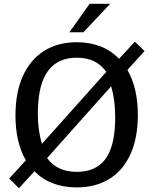

<svg xmlns="http://www.w3.org/2000/svg" viewBox="-20 -971 806 1005"><path d="M28 -36.5 115.5 -132Q61 -224 61 -367Q61 -487.5 100 -573.5Q139 -659.5 211.2 -704.8Q283.5 -750 382 -750Q450.5 -750 506.5 -728Q562.5 -706 603 -663L686 -753L736.5 -703.5L647 -605Q701.5 -510.5 701.5 -368.5Q701.5 -249.5 663 -164.2Q624.5 -79 552.5 -34.5Q480.5 10 381.5 10Q312.5 10 256.5 -11.5Q200.5 -33 160.5 -74.5L79 14ZM178 -376.5Q178 -289.5 199.5 -218L536 -594.5Q486 -669 382 -669Q284 -669 233 -602Q182 -535 178.5 -399ZM382.5 -71.5Q479.5 -71.5 529 -135Q578.5 -198.5 582.5 -330Q583 -339.5 583 -358.5Q583 -446 562 -519.5L226.5 -143.5Q278.5 -71.5 382.5 -71.5ZM556.5 -951 416.5 -802H343.5L449 -951Z"/></svg>

Font: 1883 Sans
Style: Regular
Weight: 400
Designer: 1883 Sans project is a fork of Public Sans.
Version: Version 1.009